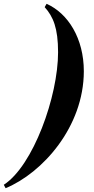

<svg xmlns="http://www.w3.org/2000/svg" viewBox="-101 -820 494 1010"><path d="M134 -782.5C179 -732.5 204.5 -672 204.5 -545C204.5 -313 73.5 52 -81 152L-71.5 170C122 90 339.5 -152 340 -445C340 -618 257 -750 144 -800Z"/></svg>

Font: Bodoni* 11pt
Style: Bold Italic
Weight: 700
Italic angle: -13°
Version: Version 2.3